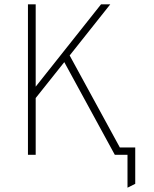

<svg xmlns="http://www.w3.org/2000/svg" viewBox="-20 -720 714 893"><path d="M573 153V0H517V-34H609V135ZM110 0V-700H146V-317L450 -700H493L304 -462L556 0H514L279 -431L146 -264V0Z"/></svg>

Font: Overpass Thin
Style: Regular
Weight: 250
Designer: Delve Withrington, Dave Bailey, Thomas Jockin
Foundry: Delve Fonts LLC
Version: Version 4.000